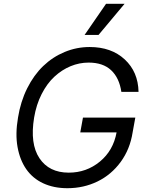

<svg xmlns="http://www.w3.org/2000/svg" viewBox="-20 -986 783 1016"><path d="M622.2 -500Q611.2 -573.9 568.2 -614.3Q525.2 -654.8 448.9 -654.8Q399.9 -654.8 353.5 -635.7Q307.2 -616.5 268.1 -580.4Q229 -544.4 200.5 -488.5Q171.9 -432.5 160.5 -363.6Q137.8 -225.1 188.7 -148.8Q239.7 -72.4 343.8 -72.4Q437.5 -72.4 508.5 -130.9Q579.5 -189.3 596.9 -285.5H404.8L419 -363.6H696L681.8 -285.5Q668 -196.7 618.8 -129.3Q569.6 -61.8 496.3 -25.9Q422.9 9.9 336.6 9.9Q264.6 9.9 208.8 -16Q153.1 -41.9 119.1 -90.6Q85.2 -139.2 72.8 -208.3Q60.4 -277.3 75.3 -363.6Q88.8 -448.5 123.9 -518.8Q159.1 -589.1 209 -636.9Q258.9 -684.7 322.1 -710.9Q385.3 -737.2 454.5 -737.2Q569.2 -737.2 640.1 -671.5Q710.9 -605.8 713.1 -500ZM427.6 -801.1 541.2 -965.9H639.2L501.4 -801.1Z"/></svg>

Font: Karasuma Gothic
Style: Italic
Weight: 400
Italic angle: -9.39999°
Designer: Rasmus Andersson / Ryoko Nishizuka
Foundry: Genbu
Version: Version 1.00